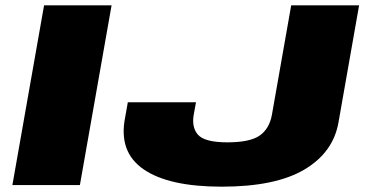

<svg xmlns="http://www.w3.org/2000/svg" viewBox="-20 -695 1379 721"><path d="M26.5 0H280L399 -675H145.5ZM812.5 6Q1014 6 1122.5 -58Q1231 -122 1251 -235L1328.5 -675H1073.5L1001 -263.5Q991.5 -211.5 955.2 -186Q919 -160.5 833.5 -160.5Q748 -160.5 722.8 -189.8Q697.5 -219 709 -272.5L716 -311H460L450 -254.5Q424 -125 518.8 -59.5Q613.5 6 812.5 6Z"/></svg>

Font: Anybody Expanded Black
Style: Italic
Weight: 900
Width: 7
Italic angle: -10°
Version: Version 1.113;gftools[0.9.25]